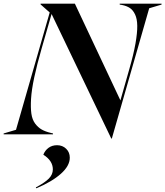

<svg xmlns="http://www.w3.org/2000/svg" viewBox="-74 -732 900 1046"><path d="M-54.2 0V-4.9L13.2 -24.9L196.8 -664.1L147 -708V-711.9H334L582 -185.1L630.9 -356.9Q653.8 -436.5 664.1 -495.1Q674.3 -553.7 673.8 -591.3Q673.3 -628.9 662.1 -652.8Q650.9 -676.8 633.8 -688.2Q616.7 -699.7 589.8 -705.1L578.1 -707V-711.9H806.2V-707L738.8 -687L535.2 22.9H532.2L207 -655.8L152.8 -467.8Q127 -377.9 112.5 -310.1Q98.1 -242.2 95.2 -193.8Q92.3 -145.5 96.9 -112.8Q101.6 -80.1 117.4 -58.8Q133.3 -37.6 153.1 -26.4Q172.9 -15.1 203.1 -7.8L214.8 -4.9V0ZM121.1 289.1Q169.9 263.2 191.9 241Q213.9 218.8 213.9 190.9Q213.9 143.6 162.1 110.8Q170.9 87.9 190.2 73.5Q209.5 59.1 236.8 59.1Q266.6 59.1 286.4 78.4Q306.2 97.7 306.2 127Q306.2 171.4 257.8 214.6Q209.5 257.8 124 293.9Z"/></svg>

Font: Nyght Serif Medium Italic
Style: Regular
Weight: 500
Italic angle: -16°
Designer: Maksym Kobuzan
Version: Version 0.410;Glyphs 3.1.2 (3151)